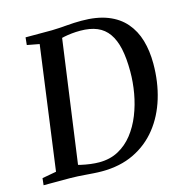

<svg xmlns="http://www.w3.org/2000/svg" viewBox="-119 -854 931 967"><g transform="rotate(-15 346.5 -371.0)"><path d="M97.5 -743H235Q273.5 -744 312.8 -747.5Q352 -751 390.5 -751Q470.5 -751 526.8 -729Q583 -707 618 -666.2Q653 -625.5 669 -570.5Q685 -515.5 685 -449.5Q685 -353 659.5 -269.5Q634 -186 584.5 -123.8Q535 -61.5 462.5 -26.5Q390 8.5 295.5 8.5Q273.5 8.5 252.8 7Q232 5.5 211.2 4Q190.5 2.5 170.5 1.2Q150.5 0 130 0H-7.5L-3.5 -36L70.5 -49.5L157.5 -692L93.5 -704ZM182 -21 165.5 -59.5Q179 -55.5 201 -50.5Q223 -45.5 247.8 -42.2Q272.5 -39 294 -39Q350 -39 393.8 -62.5Q437.5 -86 469.2 -126.5Q501 -167 521.8 -219Q542.5 -271 552.5 -328Q562.5 -385 562.5 -441Q562.5 -510 551.8 -559.5Q541 -609 518.2 -641.2Q495.5 -673.5 459.2 -688.8Q423 -704 371.5 -704Q349 -704 327.5 -701.8Q306 -699.5 289 -696Q272 -692.5 261.5 -689L278.5 -720.5Z"/></g></svg>

Font: Merriweather 48pt Medium
Style: Italic
Weight: 500
Italic angle: -7.8°
Version: Version 2.101